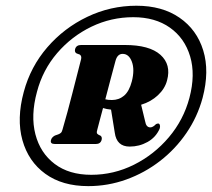

<svg xmlns="http://www.w3.org/2000/svg" viewBox="-20 -780 740 670"><path d="M288 -130.5Q197.5 -130.5 138.2 -173.5Q79 -216.5 58.2 -291Q37.5 -365.5 63 -459.5Q86.5 -547 145 -614.8Q203.5 -682.5 284.5 -721.2Q365.5 -760 456 -760Q546 -760 606.5 -718.2Q667 -676.5 689.2 -604Q711.5 -531.5 687 -438.5Q669 -372 630.5 -315.8Q592 -259.5 538.2 -218Q484.5 -176.5 420.5 -153.5Q356.5 -130.5 288 -130.5ZM298.5 -170Q377 -170 447.5 -205.2Q518 -240.5 569.2 -301Q620.5 -361.5 641 -438.5Q662.5 -519.5 643.5 -583.2Q624.5 -647 573 -683.5Q521.5 -720 445 -720Q368 -720 299 -686.8Q230 -653.5 179.5 -594.8Q129 -536 109 -459.5Q86.5 -377 103.5 -311.5Q120.5 -246 170.8 -208Q221 -170 298.5 -170ZM563 -499.5Q555.5 -470.5 531.2 -447.8Q507 -425 472.5 -414.5L486.5 -356.5Q490 -335.5 504.5 -335.5Q513.5 -335.5 524 -346.5Q527.5 -349 532.5 -349Q536.5 -348.5 538 -343Q539.5 -337.5 537 -330.5Q523.5 -300.5 494.8 -284.5Q466 -268.5 432.5 -268.5Q387 -268.5 380.5 -317L367.5 -397.5Q351.5 -399 339.5 -403Q334.5 -383.5 329.2 -364.5Q324 -345.5 319.5 -327.5Q317 -319 318 -315.8Q319 -312.5 323.5 -310L331.5 -306Q337 -301 334.5 -291.5Q330.5 -277.5 314.5 -277.5H171.5Q154 -277.5 158 -291.5Q160.5 -301 171.5 -307L183 -311Q188.5 -313 192.2 -316.2Q196 -319.5 198 -327.5Q215.5 -387.5 232.2 -453.2Q249 -519 263 -573.5Q265.5 -584.5 258.5 -589.5L247.5 -593.5Q239.5 -597.5 242 -608.5Q246 -623 263 -623H415.5Q501.5 -623 539.8 -588.8Q578 -554.5 563 -499.5ZM383 -567.5Q375 -538.5 366 -504Q357 -469.5 347.5 -433.5Q356 -431 370.5 -431Q395 -431 413 -446.2Q431 -461.5 440 -496Q450.5 -537 440.2 -564.5Q430 -592 408 -592Q389.5 -592 383 -567.5Z"/></svg>

Font: Fraunces 144pt Soft Black
Style: Italic
Weight: 900
Italic angle: -16°
Version: Version 1.000;[b76b70a41]